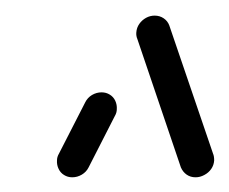

<svg xmlns="http://www.w3.org/2000/svg" viewBox="-20 -539 301 252"><path d="M74.8 -306.3Q68.9 -306.3 64.1 -309.3Q59.3 -312.2 56.9 -317.4Q54.4 -322.6 54.8 -328.5Q54.8 -333 57.4 -337.4L91.9 -404.8Q94.8 -410.7 100.7 -414.3Q106.7 -417.8 113.3 -417.8Q119.3 -417.8 124.1 -414.8Q128.9 -411.9 131.3 -406.7Q133.7 -401.5 133.3 -395.6Q133.3 -391.1 130.7 -386.7L96.3 -319.3Q93.3 -313.3 87.4 -309.8Q81.5 -306.3 74.8 -306.3ZM261.1 -328.5Q260.7 -322.2 257.2 -317.2Q253.7 -312.2 248.1 -309.3Q242.6 -306.3 236.7 -306.3Q230 -306.3 225 -309.8Q220 -313.3 217.4 -319.3L160.4 -487.4Q158.5 -491.9 158.9 -496.3Q159.3 -502.6 162.8 -507.6Q166.3 -512.6 171.7 -515.6Q177 -518.5 183 -518.5Q189.6 -518.5 194.8 -515Q200 -511.5 202.2 -505.6L259.6 -337.4Q261.1 -334.1 261.1 -328.5Z"/></svg>

Font: 26F Galaxy Sans Oblique
Style: Regular
Weight: 400
Italic angle: -5°
Designer: C₂₉H₂₅N₃O₅
Version: Version 1.200;FEAKit 1.0